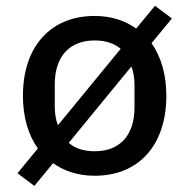

<svg xmlns="http://www.w3.org/2000/svg" viewBox="-20 -582 640 649"><path d="M96.2 46.5 159.4 -30.5C196.7 -3.6 244.7 12.1 300.1 12.1C450.3 12.1 542.3 -93 542.3 -258.2C542.3 -329.2 524.5 -390.3 492.2 -436.1L561.1 -519.5L503.9 -562.5L440.3 -485.4C403.1 -512.4 355.5 -528.1 300.1 -528.1C149.5 -528.1 57.5 -422.9 57.5 -258.2C57.5 -186.8 75.3 -125.7 108 -80.3L39.1 3.6ZM165.1 -222.3V-296.5C165.1 -395.6 218.8 -445.3 300.1 -445.3C335.2 -445.3 365.8 -436.1 387.8 -416.9L175.8 -158.7C168.7 -175.8 165.1 -198.2 165.1 -222.3ZM212.4 -99.1 424 -357.2C431.1 -340.2 434.7 -317.8 434.7 -293.7V-219.5C434.7 -120.4 381.4 -70.7 300.1 -70.7C264.6 -70.7 234.4 -79.9 212.4 -99.1Z"/></svg>

Font: Margiela Mono Medium
Style: Regular
Weight: 500
Designer: Mike Abbink, Paul van der Laan, Pieter van Rosmalen
Foundry: Bold Monday
Version: Version 2.003 2021